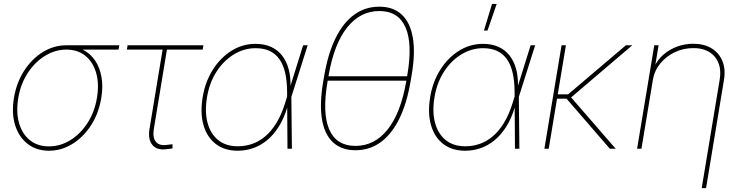

<svg xmlns="http://www.w3.org/2000/svg" viewBox="-20 -770 3840 994"><path d="M233.4 10.3Q168.5 10.3 123 -25.1Q77.6 -60.5 58.3 -122.1Q39.1 -183.6 52.2 -263.2Q65.4 -342.3 105 -403.8Q144.5 -465.3 201.7 -500.5Q258.8 -535.6 323.7 -535.6H597.7L593.8 -513.2H376.5H323.7Q265.6 -513.2 213.1 -481Q160.6 -448.7 123.8 -392.3Q86.9 -335.9 74.7 -263.2Q62.5 -189.9 78.6 -133.1Q94.7 -76.2 134.8 -44.2Q174.8 -12.2 233.4 -12.2Q292 -12.2 344 -44.2Q396 -76.2 432.9 -133.1Q469.7 -189.9 481.9 -263.2Q494.1 -335.9 477.8 -392.6Q461.4 -449.2 421.9 -481.2Q382.3 -513.2 323.7 -513.2L323.2 -531.7Q371.6 -531.7 409.7 -512.2Q447.8 -492.7 472.2 -456.8Q496.6 -420.9 505.4 -371.6Q514.2 -322.3 504.4 -263.2Q491.2 -183.6 451.7 -122.1Q412.1 -60.5 355.2 -25.1Q298.3 10.3 233.4 10.3Z M847.7 1.5Q793.9 10.3 769.5 -19Q745.1 -48.3 753.9 -102.1L821.8 -513.2H636.7L640.6 -535.6H1033.2L1029.3 -513.2H844.2L776.4 -102.1Q769 -56.6 787.8 -34.9Q806.6 -13.2 849.1 -20.5Q855 -21 861.1 -22Q867.2 -22.9 873 -23.4V-1.5Q866.7 -0.5 860.4 0.2Q854 1 847.7 1.5Z M1210.9 10.3Q1142.1 10.3 1096.7 -24.9Q1051.3 -60.1 1033.4 -122.8Q1015.6 -185.5 1029.3 -267.1Q1042.5 -347.2 1082 -409.4Q1121.6 -471.7 1178.7 -507.3Q1235.8 -543 1302.7 -543Q1348.6 -543 1383.1 -527.3Q1417.5 -511.7 1440.4 -482.4Q1463.4 -453.1 1474.4 -411.9Q1485.4 -370.6 1483.9 -318.4H1489.7L1488.3 -270.5L1491.2 0H1468.3L1466.3 -297.9Q1465.8 -351.6 1456.3 -393.1Q1446.8 -434.6 1427 -462.9Q1407.2 -491.2 1376.7 -505.9Q1346.2 -520.5 1303.2 -520.5Q1243.2 -520.5 1190.2 -488Q1137.2 -455.6 1100.6 -398.4Q1064 -341.3 1051.8 -267.1Q1039.1 -191.9 1054.4 -134.5Q1069.8 -77.1 1109.6 -44.9Q1149.4 -12.7 1210.9 -12.7Q1250 -12.7 1285.9 -25.1Q1321.8 -37.6 1353.3 -64.2Q1384.8 -90.8 1410.6 -132.8Q1436.5 -174.8 1455.1 -233.4L1549.3 -535.6H1572.8L1487.8 -266.6L1473.6 -215.8H1467.8Q1450.2 -157.2 1423.3 -114.5Q1396.5 -71.8 1362.5 -43.9Q1328.6 -16.1 1290.3 -2.9Q1252 10.3 1210.9 10.3Z M1820.3 7.8Q1748 7.8 1703.9 -33.2Q1659.7 -74.2 1646.7 -153.6Q1633.8 -232.9 1653.3 -348.1L1658.7 -379.4Q1678.7 -494.6 1718 -574Q1757.3 -653.3 1814.2 -694.3Q1871.1 -735.4 1943.4 -735.4Q2016.1 -735.4 2060.1 -694.3Q2104 -653.3 2117.4 -574Q2130.9 -494.6 2110.8 -379.4L2105.5 -348.1Q2085.9 -232.9 2046.4 -153.6Q2006.8 -74.2 1950 -33.2Q1893.1 7.8 1820.3 7.8ZM1820.3 -14.6Q1918.9 -14.6 1986.8 -99.6Q2054.7 -184.6 2083 -348.1L2088.4 -379.4Q2116.7 -543 2079.6 -627.9Q2042.5 -712.9 1943.8 -712.9Q1845.2 -712.9 1777.3 -627.9Q1709.5 -543 1681.2 -379.4L1675.8 -348.1Q1647.5 -184.6 1684.6 -99.6Q1721.7 -14.6 1820.3 -14.6ZM1665 -352.5 1668.5 -375H2099.1L2095.7 -352.5Z M2388.7 10.3Q2319.8 10.3 2274.4 -24.9Q2229 -60.1 2211.2 -122.8Q2193.4 -185.5 2207 -267.1Q2220.2 -347.2 2259.8 -409.4Q2299.3 -471.7 2356.4 -507.3Q2413.6 -543 2480.5 -543Q2526.4 -543 2560.8 -527.3Q2595.2 -511.7 2618.2 -482.4Q2641.1 -453.1 2652.1 -411.9Q2663.1 -370.6 2661.6 -318.4H2667.5L2666 -270.5L2668.9 0H2646L2644 -297.9Q2643.6 -351.6 2634 -393.1Q2624.5 -434.6 2604.7 -462.9Q2585 -491.2 2554.4 -505.9Q2523.9 -520.5 2481 -520.5Q2420.9 -520.5 2367.9 -488Q2314.9 -455.6 2278.3 -398.4Q2241.7 -341.3 2229.5 -267.1Q2216.8 -191.9 2232.2 -134.5Q2247.6 -77.1 2287.4 -44.9Q2327.1 -12.7 2388.7 -12.7Q2427.7 -12.7 2463.6 -25.1Q2499.5 -37.6 2531 -64.2Q2562.5 -90.8 2588.4 -132.8Q2614.3 -174.8 2632.8 -233.4L2727.1 -535.6H2750.5L2665.5 -266.6L2651.4 -215.8H2645.5Q2627.9 -157.2 2601.1 -114.5Q2574.2 -71.8 2540.3 -43.9Q2506.3 -16.1 2468 -2.9Q2429.7 10.3 2388.7 10.3ZM2485.4 -611.8 2527.3 -749.5H2551.3L2503.9 -611.8Z M2909.7 -535.6 2820.8 0H2798.3L2887.2 -535.6ZM3253.4 -535.6 2929.2 -259.3H2849.1L2853 -281.7H2921.4L3220.2 -535.6ZM3137.2 0 2906.2 -267.1 2931.2 -272 3167.5 0Z M3359.9 -356 3300.8 0H3278.3L3367.2 -535.6H3389.6L3370.1 -418.5H3364.3Q3383.3 -460.4 3415.5 -488Q3447.8 -515.6 3487.5 -529.5Q3527.3 -543.5 3568.8 -543.5Q3625 -543.5 3663.8 -519.8Q3702.6 -496.1 3720 -454.1Q3737.3 -412.1 3728 -356L3635.3 204.1H3612.8L3705.6 -356Q3718.3 -430.2 3680.9 -475.6Q3643.6 -521 3569.3 -521Q3518.6 -521 3473.6 -499.8Q3428.7 -478.5 3398.2 -441.2Q3367.7 -403.8 3359.9 -356Z"/></svg>

Font: Inter 20pt Thin
Style: Italic
Weight: 250
Italic angle: -9.3988°
Version: Version 4.001;git-66647c0bb